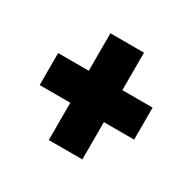

<svg xmlns="http://www.w3.org/2000/svg" viewBox="-78 -453 424 426"><g transform="rotate(30 134.0 -240.0)"><path d="M93 -103.5H179V-199H256.5V-281H179V-377H93V-281H14.5V-199H93Z"/></g></svg>

Font: Anybody SemiCondensed SemiBold
Style: Regular
Weight: 600
Width: 4
Version: Version 1.113;gftools[0.9.25]